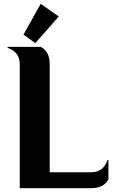

<svg xmlns="http://www.w3.org/2000/svg" viewBox="-20 -982 591 1002"><path d="M83 0V-647.5Q83 -710.9 19.5 -732.4V-737.3H192.4Q239.3 -713.4 239.3 -647.5V-83H456.1Q519 -83 541 -146.5H545.9V-46.9Q522.5 0 456.1 0ZM192.4 -961.9 286.6 -896 164.1 -756.8 102.5 -801.3Z"/></svg>

Font: Berenika
Style: Bold
Weight: 700
Designer: Wojciech Kalinowski "wmk69" (wmk69@o2.pl)
Foundry: Wojciech Kalinowski "wmk69" (wmk69@o2.pl)
Version: Version 3.1.0; 2021-05-14